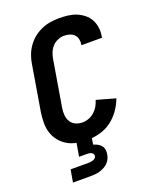

<svg xmlns="http://www.w3.org/2000/svg" viewBox="-172 -842 944 1161"><g transform="rotate(-20 300.0 -261.5)"><path d="M263 8Q229 8 196.5 2Q164 -4 137 -19.5Q110 -35 90 -59.5Q70 -84 60 -114Q50 -144 50 -177.5Q50 -211 55 -245L104 -538Q108 -566 118.5 -594Q129 -622 146.5 -647Q164 -672 188 -691Q212 -710 239.5 -722Q267 -734 296 -738.5Q325 -743 353 -743Q382 -743 410 -739.5Q438 -736 462.5 -726Q487 -716 508.5 -699Q530 -682 542.5 -659Q555 -636 559 -608Q563 -580 558 -552L557 -543H425V-547Q428 -565 424 -582.5Q420 -600 408 -611.5Q396 -623 379 -628Q362 -633 344 -633Q324 -633 303 -624Q282 -615 267.5 -598.5Q253 -582 245 -561.5Q237 -541 234 -520L185 -227Q181 -204 183 -180.5Q185 -157 196.5 -138.5Q208 -120 228.5 -111Q249 -102 272 -102Q292 -102 312 -109.5Q332 -117 348.5 -131.5Q365 -146 375.5 -164.5Q386 -183 392 -203L513 -169Q499 -131 474.5 -96.5Q450 -62 416 -37.5Q382 -13 341.5 -2.5Q301 8 263 8ZM92 220 106 140H221Q228 140 235.5 139Q243 138 250.5 135.5Q258 133 264 128Q270 123 272 115Q273 108 269.5 101.5Q266 95 259 91.5Q252 88 244.5 87Q237 86 229 86H180L212 -102H310L285 46Q299 50 311.5 56.5Q324 63 333.5 74Q343 85 345.5 100Q348 115 345 130Q343 145 336 159Q329 173 318.5 183.5Q308 194 293.5 201.5Q279 209 265 213Q251 217 236 218.5Q221 220 207 220Z"/></g></svg>

Font: Iosevka Aile Extrabold
Style: Italic
Weight: 800
Italic angle: -9°
Designer: Belleve Invis
Foundry: Belleve Invis
Version: Version 31.1.0; ttfautohint (v1.8.4)